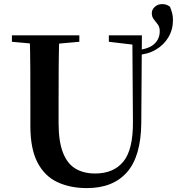

<svg xmlns="http://www.w3.org/2000/svg" viewBox="-20 -916 879 954"><path d="M271.1 -305Q271.1 -213.4 292.6 -158.2Q314 -102.9 354.6 -78.4Q395.2 -53.9 452.7 -53.9Q545.1 -53.9 593.5 -113.8Q641.9 -173.8 640.5 -312.8L637.5 -740.5H685L682 -304.3Q680.3 -138.8 610.8 -60.1Q541.4 18.6 411.9 18.6Q328.6 18.6 265.1 -11.1Q201.7 -40.8 166.3 -108.6Q130.9 -176.3 130.9 -290V-400.9Q130.9 -485.1 130.6 -570.7Q130.2 -656.3 127.5 -740.5H274.6Q272.1 -657.8 271.6 -572.3Q271.1 -486.9 271.1 -400.9ZM191.8 -694.5 39.2 -708.4V-740.5H374.2V-708.4L218.8 -694.5ZM671.3 -693.5H646.2L520.8 -708.4V-740.5H671.3ZM659.6 -642.6 656.4 -666.5Q718.4 -671.8 746 -697Q773.7 -722.2 773.7 -761.4Q773.7 -782.1 763.6 -795.1Q753.6 -808.1 744 -820.3Q734.3 -832.5 734.3 -850.8Q734.3 -868.4 749.2 -882Q764 -895.6 785.8 -895.6Q797.6 -895.6 806.8 -892.4Q815.9 -889.2 824.8 -882.3Q831.3 -865.9 835.3 -851Q839.4 -836.1 839.4 -815.8Q839.4 -769.3 816.8 -730.9Q794.2 -692.6 753.8 -669Q713.4 -645.4 659.6 -642.6Z"/></svg>

Font: Noto Serif TC
Style: Regular
Weight: 200
Designer: Ryoko NISHIZUKA 西塚涼子 (kana & ideographs); Frank Grießhammer (Latin, Greek & Cyrillic); Wenlong ZHANG 张文龙 (bopomofo); San
Foundry: Adobe
Version: Version 2.001;hotconv 1.1.0;makeotfexe 2.6.0